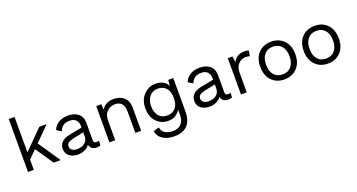

<svg xmlns="http://www.w3.org/2000/svg" viewBox="-51 -1502 4631 2489"><g transform="rotate(-20 2265.0 -257.5)"><path d="M447 0 279 -247 173 -141V0H93V-730H173V-241L431 -500H532L337 -305L544 0Z M1060 -61Q1079 -61 1097 -66L1093 -3Q1073 7 1041 7Q1003 7 976.5 -11.5Q950 -30 943 -66Q918 -29 874 -9.5Q830 10 783 10Q712 10 665 -25.5Q618 -61 618 -126Q618 -182 655 -218Q692 -254 760 -268L942 -304V-323Q942 -379 912 -409.5Q882 -440 827 -440Q718 -440 686 -345L621 -385Q642 -443 696 -476.5Q750 -510 829 -510Q915 -510 968.5 -466.5Q1022 -423 1022 -339V-97Q1022 -61 1060 -61ZM794 -60Q856 -60 899 -92Q942 -124 942 -185V-238L797 -208Q746 -197 723 -179.5Q700 -162 700 -130Q700 -99 725 -79.5Q750 -60 794 -60Z M1459 -510Q1544 -510 1599 -461Q1654 -412 1654 -320V0H1574V-292Q1574 -440 1451 -440Q1388 -440 1342 -397Q1296 -354 1296 -266V0H1216V-500H1286L1291 -422Q1340 -510 1459 -510Z M2033 215Q1945 215 1881.5 175.5Q1818 136 1804 60L1883 37Q1903 145 2044 145Q2118 145 2158 100Q2198 55 2198 -21V-94Q2174 -52 2131.5 -26Q2089 0 2034 0Q1933 0 1868.5 -68.5Q1804 -137 1804 -255Q1804 -369 1873 -439.5Q1942 -510 2032 -510Q2154 -510 2203 -421L2209 -500H2279V-40Q2279 215 2033 215ZM2041 -440Q1969 -440 1926.5 -388Q1884 -336 1884 -255Q1884 -170 1926 -120Q1968 -70 2041 -70Q2114 -70 2156 -118Q2198 -166 2198 -255Q2198 -344 2156 -392Q2114 -440 2041 -440Z M2875 -61Q2894 -61 2912 -66L2908 -3Q2888 7 2856 7Q2818 7 2791.5 -11.5Q2765 -30 2758 -66Q2733 -29 2689 -9.5Q2645 10 2598 10Q2527 10 2480 -25.5Q2433 -61 2433 -126Q2433 -182 2470 -218Q2507 -254 2575 -268L2757 -304V-323Q2757 -379 2727 -409.5Q2697 -440 2642 -440Q2533 -440 2501 -345L2436 -385Q2457 -443 2511 -476.5Q2565 -510 2644 -510Q2730 -510 2783.5 -466.5Q2837 -423 2837 -339V-97Q2837 -61 2875 -61ZM2609 -60Q2671 -60 2714 -92Q2757 -124 2757 -185V-238L2612 -208Q2561 -197 2538 -179.5Q2515 -162 2515 -130Q2515 -99 2540 -79.5Q2565 -60 2609 -60Z M3031 0V-500H3096L3107 -418Q3149 -510 3267 -510Q3303 -510 3322 -500L3308 -427Q3284 -435 3247 -435Q3194 -435 3152.5 -391.5Q3111 -348 3111 -270V0Z M3455 -440Q3522 -510 3630 -510Q3738 -510 3805 -440Q3872 -370 3872 -250Q3872 -130 3805 -60Q3738 10 3630 10Q3522 10 3455 -60Q3388 -130 3388 -250Q3388 -370 3455 -440ZM3749 -390Q3706 -441 3630 -441Q3554 -441 3511 -390Q3468 -339 3468 -250Q3468 -161 3511 -110Q3554 -59 3630 -59Q3706 -59 3749 -110Q3792 -161 3792 -250Q3792 -339 3749 -390Z M4055 -440Q4122 -510 4230 -510Q4338 -510 4405 -440Q4472 -370 4472 -250Q4472 -130 4405 -60Q4338 10 4230 10Q4122 10 4055 -60Q3988 -130 3988 -250Q3988 -370 4055 -440ZM4349 -390Q4306 -441 4230 -441Q4154 -441 4111 -390Q4068 -339 4068 -250Q4068 -161 4111 -110Q4154 -59 4230 -59Q4306 -59 4349 -110Q4392 -161 4392 -250Q4392 -339 4349 -390Z"/></g></svg>

Font: Elaine Sans
Style: Regular
Weight: 400
Designer: Wei Huang
Foundry: Wei Huang
Version: Version 2.001;December 24, 2019;FontCreator 12.0.0.2547 64-b